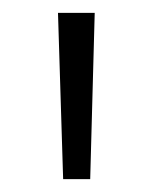

<svg xmlns="http://www.w3.org/2000/svg" viewBox="-20 -734 236 298"><path d="M70 -714 78 -456H120L127 -714Z"/></svg>

Font: Noto Sans Thai Looped UI Condensed Light
Style: Regular
Weight: 300
Width: 3
Designer: Cadson Demak Team
Foundry: Cadson Demak Co., Ltd.
Version: Version 1.000